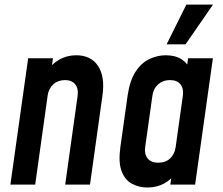

<svg xmlns="http://www.w3.org/2000/svg" viewBox="-20 -800 968 832"><path d="M25 0 102 -547.5H209.5L198 -465.5L181 -487Q203.5 -523 237 -541.8Q270.5 -560.5 310 -560.5Q374.5 -560.5 405 -514Q435.5 -467.5 424 -386L370 0H262.5L316.5 -386Q320.5 -416 306 -434.5Q291.5 -453 262 -453Q231.5 -453 211 -434.5Q190.5 -416 186.5 -386L132.5 0Z M618 12.5Q582 12.5 551.8 -3.8Q521.5 -20 507 -58Q492.5 -96 501.5 -162L533 -386Q542.5 -451.5 567.8 -489.8Q593 -528 627.5 -544.2Q662 -560.5 698 -560.5Q740 -560.5 767.2 -542.8Q794.5 -525 806.5 -493L784.5 -468L795 -547.5H902.5L825.5 0H718L729.5 -79.5L745 -55Q724 -23 692 -5.2Q660 12.5 618 12.5ZM665.5 -95Q698 -95 717.5 -113.8Q737 -132.5 741 -162L772.5 -386Q776.5 -415.5 762.2 -434.2Q748 -453 716 -453Q686.5 -453 665.8 -435Q645 -417 640.5 -386L609 -162Q605 -132.5 619.5 -113.8Q634 -95 665.5 -95ZM702 -608 787.5 -780H903L784 -608Z"/></svg>

Font: Mohave SemiBold
Style: Italic
Weight: 600
Italic angle: -8°
Designer: Gumpita Rahayu
Foundry: Tokotype
Version: Version 2.003